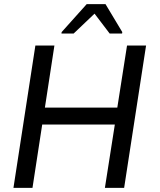

<svg xmlns="http://www.w3.org/2000/svg" viewBox="-20 -908 771 928"><path d="M45 0ZM487 0 535 -306H184L137 0H45L151 -688H243L197 -388H547L594 -688H686L580 0ZM277 -746ZM277 -746 278 -753 399 -888H490L571 -753L570 -746H510L437 -842L336 -746Z"/></svg>

Font: Azeri Sans
Style: Italic
Weight: 400
Designer: Hector Gatti & Omnibus-Type (original fonts) / Cristiano Sobral (main changes and remastering)
Foundry: Omnibus-Type
Version: Version 0.07;August 21, 2020;FontCreator 13.0.0.2681 64-bit;